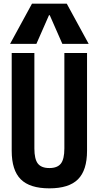

<svg xmlns="http://www.w3.org/2000/svg" viewBox="-20 -1020 540 1050"><path d="M250 10Q143 10 93.5 -39.5Q44 -89 44 -195V-730H168V-208Q168 -150 187 -125.5Q206 -101 250 -101Q294 -101 313 -125.5Q332 -150 332 -208V-730H456V-195Q456 -89 406.5 -39.5Q357 10 250 10ZM35 -780 155 -1000H345L465 -780H321L252 -937H248L179 -780Z"/></svg>

Font: M PLUS Code Latin SemiBold
Style: Regular
Weight: 600
Designer: Coji Morishita
Foundry: UNDERFOREST DESIGN
Version: Version 1.002; ttfautohint (v1.8.3)